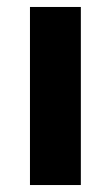

<svg xmlns="http://www.w3.org/2000/svg" viewBox="-20 -531 318 551"><path d="M66 0H212V-511H66Z"/></svg>

Font: Chivo
Style: Bold
Weight: 700
Designer: Hector Gatti
Foundry: Omnibus-Type
Version: Version 1.003;PS 001.003;hotconv 1.0.70;makeotf.lib2.5.58329